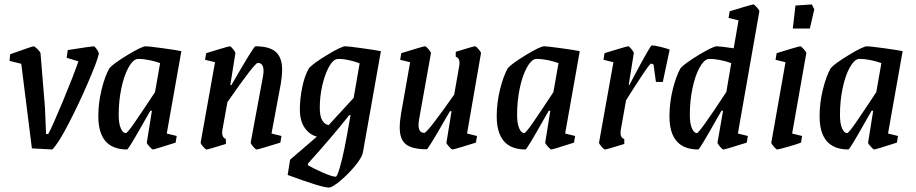

<svg xmlns="http://www.w3.org/2000/svg" viewBox="-20 -666 4136 867"><path d="M124 4 76 -378 23 -391 26 -421Q126 -457 132 -457Q136 -457 149 -444.5Q162 -432 163 -425L183 -181L188 -61H198Q217 -96 265 -211.5Q313 -327 334 -389L281 -405L286 -440Q396 -457 403 -457Q408 -457 417.5 -443Q427 -429 426 -422Q420 -392 378.5 -295.5Q337 -199 290 -108Q243 -17 216 9Z M733 -63 778 -52 773 -22Q677 9 670 9Q667 9 655 -4Q643 -17 643 -22L666 -166H659L636 -126Q560 9 554 9Q424 9 424 -141Q424 -202 439 -262.5Q454 -323 474 -358Q492 -379 556.5 -418Q621 -457 638 -457Q651 -457 713.5 -448.5Q776 -440 799 -435ZM680 -250 703 -381Q679 -390 652 -395Q625 -400 608 -400Q600 -400 597 -399Q578 -394 559 -359Q540 -324 528 -267.5Q516 -211 516 -147Q516 -108 525.5 -86.5Q535 -65 548 -65Q555 -65 587.5 -112Q620 -159 680 -250Z M1206 -63 1251 -52 1246 -22Q1146 9 1139 9Q1134 9 1123 -4Q1112 -17 1112 -22L1167 -318Q1170 -333 1170 -346Q1170 -382 1144 -382Q1130 -382 1007 -205L984 -78Q983 -74 983 -67Q983 -45 1000 -38V-16Q920 9 913 9Q908 9 897 -4Q886 -17 886 -22L951 -385L906 -396L911 -426Q940 -435 977 -446Q1014 -457 1018 -457Q1022 -457 1033 -443.5Q1044 -430 1043 -426L1020 -282H1025Q1126 -457 1133 -457Q1197 -457 1225.5 -431.5Q1254 -406 1254 -351Q1254 -324 1248 -288Z M1700 -435 1619 21Q1615 45 1583.5 83Q1552 121 1516 151Q1480 181 1465 181Q1433 181 1279 124L1290 55L1411 -49Q1377 -58 1355.5 -89.5Q1334 -121 1334 -173Q1334 -218 1344.5 -270.5Q1355 -323 1375 -358Q1393 -379 1457.5 -418Q1522 -457 1539 -457Q1552 -457 1613.5 -448.5Q1675 -440 1700 -435ZM1424 -179Q1424 -140 1435.5 -122Q1447 -104 1464 -101L1577 -224L1604 -380Q1581 -389 1555.5 -394.5Q1530 -400 1512 -400Q1503 -400 1497 -398Q1480 -392 1463 -359.5Q1446 -327 1435 -278.5Q1424 -230 1424 -179ZM1563 -146H1557Q1477 -45 1371 72L1370 80Q1394 94 1437 113Q1480 132 1496 132Q1502 132 1513 95.5Q1524 59 1535 6Q1547 -54 1563 -146Z M2089 -63 2134 -52 2129 -22Q2101 -13 2064 -2Q2027 9 2023 9Q2019 9 2007 -4.5Q1995 -18 1996 -22L2019 -164H2012L1988 -123Q1913 8 1907 8Q1842 8 1813.5 -14Q1785 -36 1785 -90Q1785 -117 1791 -153L1832 -385L1787 -396L1792 -426Q1892 -457 1899 -457Q1904 -457 1915 -444Q1926 -431 1926 -426L1873 -130Q1870 -115 1870 -102Q1870 -66 1896 -66Q1904 -66 1944.5 -119.5Q1985 -173 2031 -239L2054 -370Q2055 -375 2055 -382Q2055 -404 2038 -410V-432Q2118 -457 2125 -457Q2130 -457 2141 -444Q2152 -431 2152 -426Z M2532 -63 2577 -52 2572 -22Q2476 9 2469 9Q2466 9 2454 -4Q2442 -17 2442 -22L2465 -166H2458L2435 -126Q2359 9 2353 9Q2223 9 2223 -141Q2223 -202 2238 -262.5Q2253 -323 2273 -358Q2291 -379 2355.5 -418Q2420 -457 2437 -457Q2450 -457 2512.5 -448.5Q2575 -440 2598 -435ZM2479 -250 2502 -381Q2478 -390 2451 -395Q2424 -400 2407 -400Q2399 -400 2396 -399Q2377 -394 2358 -359Q2339 -324 2327 -267.5Q2315 -211 2315 -147Q2315 -108 2324.5 -86.5Q2334 -65 2347 -65Q2354 -65 2386.5 -112Q2419 -159 2479 -250Z M3004 -442 2973 -296H2942L2931 -375Q2921 -379 2920 -379Q2915 -379 2880 -326.5Q2845 -274 2807 -213L2783 -78Q2782 -73 2782 -66Q2782 -44 2799 -38V-16Q2719 9 2712 9Q2707 9 2696 -4Q2685 -17 2685 -22L2750 -385L2705 -396L2710 -426Q2739 -435 2776 -446Q2813 -457 2817 -457Q2821 -457 2832 -443.5Q2843 -430 2842 -426L2819 -282H2822L2842 -320Q2917 -461 2923 -461Q2935 -461 2962 -454.5Q2989 -448 3004 -442Z M3409 -615 3312 -63 3357 -52 3352 -22Q3254 9 3247 9Q3242 9 3231 -4Q3220 -17 3220 -22L3245 -166H3238L3215 -126Q3139 9 3133 9Q3003 9 3003 -141Q3003 -202 3018 -262.5Q3033 -323 3053 -358Q3071 -379 3135.5 -418Q3200 -457 3217 -457Q3232 -457 3293 -448L3315 -574L3270 -585L3275 -615Q3304 -624 3341 -635Q3378 -646 3382 -646Q3386 -646 3398 -632.5Q3410 -619 3409 -615ZM3260 -251 3282 -381Q3258 -390 3231 -395Q3204 -400 3187 -400Q3179 -400 3176 -399Q3157 -394 3138 -359Q3119 -324 3107 -267.5Q3095 -211 3095 -147Q3095 -108 3104.5 -86.5Q3114 -65 3127 -65Q3138 -65 3260 -251Z M3463 -22 3527 -385 3482 -396 3487 -426Q3516 -435 3553 -446Q3590 -457 3594 -457Q3598 -457 3610 -443.5Q3622 -430 3621 -426L3557 -63L3602 -52L3597 -22Q3580 -15 3537.5 -3Q3495 9 3490 9Q3485 9 3474 -4Q3463 -17 3463 -22ZM3572 -641 3646 -646 3657 -624 3637 -537H3560Z M3990 -63 4035 -52 4030 -22Q3934 9 3927 9Q3924 9 3912 -4Q3900 -17 3900 -22L3923 -166H3916L3893 -126Q3817 9 3811 9Q3681 9 3681 -141Q3681 -202 3696 -262.5Q3711 -323 3731 -358Q3749 -379 3813.5 -418Q3878 -457 3895 -457Q3908 -457 3970.5 -448.5Q4033 -440 4056 -435ZM3937 -250 3960 -381Q3936 -390 3909 -395Q3882 -400 3865 -400Q3857 -400 3854 -399Q3835 -394 3816 -359Q3797 -324 3785 -267.5Q3773 -211 3773 -147Q3773 -108 3782.5 -86.5Q3792 -65 3805 -65Q3812 -65 3844.5 -112Q3877 -159 3937 -250Z"/></svg>

Font: Grenze
Style: Italic
Weight: 400
Italic angle: -10°
Designer: Renata Polastri
Foundry: Omnibus-Type
Version: Version 1.002; ttfautohint (v1.8)